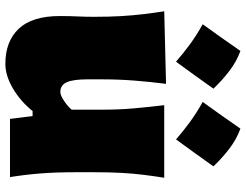

<svg xmlns="http://www.w3.org/2000/svg" viewBox="-122 -794 934 730"><g transform="rotate(90 345.0 -429.0)"><path d="M222.7 17.6Q137.2 17.6 89.1 -33.4Q41 -84.5 41 -189.5Q41 -228 42.5 -257.3Q43.9 -286.6 43.9 -319.8Q43.9 -377.4 41.3 -422.1Q38.6 -466.8 33.9 -506.3Q29.3 -545.9 22.9 -586.4L298.8 -593.3Q291 -532.2 286.4 -472.9Q281.7 -413.6 281.7 -351.1V-293Q281.7 -241.2 292.5 -216.3Q303.2 -191.4 330.1 -191.4Q341.8 -191.4 362.8 -205.1Q383.8 -218.8 397 -234.4V-351.1Q397 -413.6 392.1 -469.5Q387.2 -525.4 379.9 -586.4H655.8Q649.4 -545.9 644.5 -506.3Q639.6 -466.8 637.2 -422.1Q634.8 -377.4 634.8 -319.8V-250.5Q634.8 -177.2 639.2 -119.1Q643.6 -61 653.3 0H432.1L421.4 -85.9H402.3Q365.2 -40 316.4 -11.2Q267.6 17.6 222.7 17.6ZM469.1 -876.1Q510.5 -861 546.5 -833.1Q582.5 -805.2 612.5 -773.5Q587.8 -738.6 562.3 -703.1Q536.8 -667.7 510 -631.2Q478.8 -658.5 443.9 -684.1Q409 -709.6 367.6 -732.7Q420.8 -806.2 469.1 -876.1ZM173.7 -876.1Q215.1 -861 251.1 -833.1Q287.1 -805.2 317.1 -773.5Q292.4 -738.6 266.9 -703.1Q241.4 -667.7 214.5 -631.2Q183.4 -658.5 148.5 -684.1Q113.6 -709.6 72.2 -732.7Q125.4 -806.2 173.7 -876.1Z"/></g></svg>

Font: Pinar DS1 Black
Style: Regular
Weight: 900
Designer: Amin Abedi
Version: Version 3.000